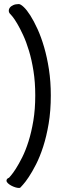

<svg xmlns="http://www.w3.org/2000/svg" viewBox="-20 -801 310 952"><path d="M33.2 -729Q24.4 -736.8 23.7 -745.8Q22.9 -754.9 28.6 -762.7Q34.2 -770.5 45.7 -775.6Q57.1 -780.8 73.2 -780.8Q82 -780.8 97.4 -766.4Q112.8 -752 130.4 -724.4Q147.9 -696.8 166 -657.2Q184.1 -617.7 198.7 -567.4Q213.4 -517.1 222.7 -456.8Q231.9 -396.5 231.9 -328.1Q231.9 -251 221.2 -187.5Q210.4 -124 194.1 -73.7Q177.7 -23.4 158.7 13.9Q139.6 51.3 122.8 76.4Q106 101.6 94.2 114.5Q82.5 127.4 81.1 128.9Q79.6 130.4 77.6 130.6Q75.7 130.9 73.2 130.9Q65.9 130.9 55.7 127.7Q45.4 124.5 35.9 119.4Q26.4 114.3 19.5 107.9Q12.7 101.6 12.2 95.2Q12.2 90.3 14.9 86.7Q17.6 83 24.9 80.1Q24.9 80.1 34.7 68.8Q44.4 57.6 58.8 35.2Q73.2 12.7 90.1 -20.8Q106.9 -54.2 121.3 -99.6Q135.7 -145 145.3 -202.1Q154.8 -259.3 154.8 -328.1Q154.8 -393.6 146 -449Q137.2 -504.4 123.8 -548.8Q110.4 -593.3 94.7 -627Q79.1 -660.6 65.7 -683.3Q52.2 -706.1 43 -717.5Q33.7 -729 33.2 -729Z"/></svg>

Font: Grand Hotel
Style: Regular
Weight: 400
Designer: Brian J. Bonislawsky & Jim Lyles for Astigmatic (AOETI)
Foundry: Astigmatic (AOETI)
Version: Version 001.000